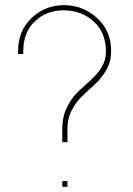

<svg xmlns="http://www.w3.org/2000/svg" viewBox="-20 -730 515 743"><path d="M221 -19V-17V-7H241V-17V-19V-29H221ZM70 -531Q70 -606 116 -648.5Q162 -691 230 -690Q297 -689 343.5 -646Q390 -603 390 -530Q390 -497 373 -469.5Q356 -442 331 -420Q306 -398 281 -374Q256 -350 238.5 -313.5Q221 -277 221 -232Q221 -220 221 -211.5Q221 -203 221 -197Q221 -191 221 -190V-180H241V-190Q241 -191 241 -197Q241 -203 241 -211.5Q241 -220 241 -232Q241 -272 258.5 -305Q276 -338 301 -361Q326 -384 350.5 -407Q375 -430 392.5 -461Q410 -492 410 -530Q411 -609 357 -659Q303 -709 230 -710Q157 -711 103.5 -661.5Q50 -612 50 -531V-521H70Z"/></svg>

Font: Nordica Plus
Style: NordicaClassicUltraLight
Weight: 300
Version: Version 1